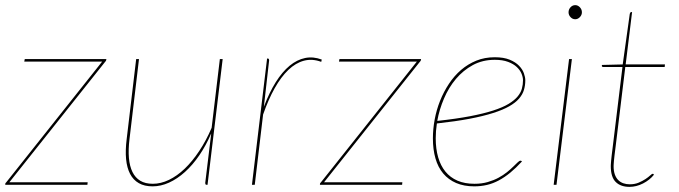

<svg xmlns="http://www.w3.org/2000/svg" viewBox="-22 -720 2646 748"><path d="M391.5 -485Q391.5 -483 387.5 -479L14.5 -10H319.5L318.5 0H-1.5V-3Q-1.5 -5.5 -0.2 -7Q1 -8.5 2.5 -10L376 -480H72.5L74.5 -490H392.5Z M519.5 -490 482.5 -178Q477.5 -137 480.2 -104.8Q483 -72.5 494 -50Q505 -27.5 524.5 -15.8Q544 -4 573.5 -4Q604.5 -4 636.2 -19.2Q668 -34.5 697.8 -63Q727.5 -91.5 754.2 -131.8Q781 -172 802.5 -222L834.5 -490H845.5L786.5 0H783.5Q779.5 0 778.5 -2.2Q777.5 -4.5 777.5 -7L800.5 -197V-199.5Q780.5 -153 754.5 -115Q728.5 -77 698.5 -50Q668.5 -23 636.5 -8.5Q604.5 6 572.5 6Q540.5 6 518.8 -6.5Q497 -19 484.8 -42.5Q472.5 -66 469.2 -100.2Q466 -134.5 471.5 -178L508.5 -490Z M959.5 0 1018.5 -492H1020.5Q1024.5 -492 1025.5 -489.8Q1026.5 -487.5 1026.5 -485L1006 -304Q1027 -359.5 1052.2 -399.8Q1077.5 -440 1106.2 -463.8Q1135 -487.5 1166.5 -494Q1198 -500.5 1231.5 -488L1229.5 -479Q1194.5 -492 1162.2 -483.5Q1130 -475 1101.5 -447.8Q1073 -420.5 1048.2 -376.5Q1023.5 -332.5 1003 -274L970.5 0Z M1617.5 -485Q1617.5 -483 1613.5 -479L1240.5 -10H1545.5L1544.5 0H1224.5V-3Q1224.5 -5.5 1225.8 -7Q1227 -8.5 1228.5 -10L1602 -480H1298.5L1300.5 -490H1618.5Z M2024.5 -407Q2024.5 -387.5 2019.2 -369.8Q2014 -352 2000.2 -336Q1986.5 -320 1962 -306Q1937.5 -292 1899.2 -279.8Q1861 -267.5 1807 -257.2Q1753 -247 1680 -239Q1675.5 -209.5 1675.5 -181Q1675.5 -140 1685 -107.2Q1694.5 -74.5 1713.2 -51.5Q1732 -28.5 1760.2 -16.2Q1788.5 -4 1826.5 -4Q1855 -4 1878.2 -10.8Q1901.5 -17.5 1920 -27.5Q1938.5 -37.5 1952.8 -49Q1967 -60.5 1977.2 -70.5Q1987.5 -80.5 1994.5 -87.2Q2001.5 -94 2005.5 -94Q2008.5 -94 2010.5 -92L2011.5 -91Q1988 -65.5 1965.8 -47.2Q1943.5 -29 1921 -17Q1898.5 -5 1875 0.5Q1851.5 6 1825.5 6Q1785.5 6 1755.2 -7Q1725 -20 1704.8 -44Q1684.5 -68 1674.5 -102.8Q1664.5 -137.5 1664.5 -181Q1664.5 -217 1671.5 -254.8Q1678.5 -292.5 1692.5 -327.5Q1706.5 -362.5 1727 -393.5Q1747.5 -424.5 1774.2 -447.5Q1801 -470.5 1833.8 -483.8Q1866.5 -497 1905.5 -497Q1940.5 -497 1963.5 -487.5Q1986.5 -478 2000 -464Q2013.5 -450 2019 -434.5Q2024.5 -419 2024.5 -407ZM1905.5 -487Q1858 -487 1820.2 -466.5Q1782.5 -446 1754.2 -412.5Q1726 -379 1707.8 -336.2Q1689.5 -293.5 1681.5 -249Q1755.5 -257 1809 -267.2Q1862.5 -277.5 1899.5 -289.5Q1936.5 -301.5 1959.2 -315.2Q1982 -329 1994.5 -344Q2007 -359 2011.2 -374.8Q2015.5 -390.5 2015.5 -407Q2015.5 -419 2009.8 -433Q2004 -447 1991.2 -459Q1978.5 -471 1957.2 -479Q1936 -487 1905.5 -487Z M2206 -490 2146 0H2135L2195 -490ZM2245 -672Q2245 -661.5 2237 -653.2Q2229 -645 2219 -645Q2208.5 -645 2200.8 -653.2Q2193 -661.5 2193 -672Q2193 -683.5 2200.8 -691.8Q2208.5 -700 2219 -700Q2229 -700 2237 -691.8Q2245 -683.5 2245 -672Z M2357.5 -73Q2357.5 -75.5 2357.8 -80.2Q2358 -85 2358.8 -93.8Q2359.5 -102.5 2361.2 -116.2Q2363 -130 2365.5 -151L2403 -459H2328.5Q2322.5 -459 2322.5 -464L2323.5 -467L2404 -469L2431.5 -666Q2432 -668.5 2433.5 -670.8Q2435 -673 2437.5 -673H2440.5L2415.5 -469H2568.5L2567.5 -459H2414L2376.5 -150Q2374 -129.5 2372.2 -116Q2370.5 -102.5 2369.8 -93.5Q2369 -84.5 2368.8 -79.8Q2368.5 -75 2368.5 -73Q2368.5 -54 2373.2 -40.5Q2378 -27 2386.5 -18.5Q2395 -10 2406.5 -6Q2418 -2 2431.5 -2Q2451 -2 2466.2 -8.5Q2481.5 -15 2492.8 -22.5Q2504 -30 2511 -36.5Q2518 -43 2520.5 -43Q2523.5 -43 2524.5 -41L2525.5 -39Q2509 -18.5 2483 -5.2Q2457 8 2430.5 8Q2396 8 2376.8 -11Q2357.5 -30 2357.5 -73Z"/></svg>

Font: Lato Hairline
Style: Italic
Weight: 100
Italic angle: -7°
Designer: Lukasz Dziedzic
Foundry: tyPoland Lukasz Dziedzic
Version: Version 2.007; 2014-02-27